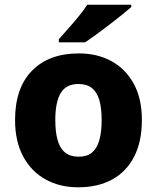

<svg xmlns="http://www.w3.org/2000/svg" viewBox="-20 -786 667 816"><path d="M583 -276Q583 -184 550 -120Q517 -56 456.5 -23Q396 10 312 10Q234 10 173.5 -23.5Q113 -57 78.5 -121Q44 -185 44 -276Q44 -412 116 -485.5Q188 -559 315 -559Q394 -559 454 -526Q514 -493 548.5 -430Q583 -367 583 -276ZM215 -276Q215 -225 225 -190Q235 -155 257 -137.5Q279 -120 314 -120Q350 -120 371 -137.5Q392 -155 402 -190Q412 -225 412 -275Q412 -327 402 -361Q392 -395 370.5 -412Q349 -429 313 -429Q261 -429 238 -390.5Q215 -352 215 -276ZM538 -756Q522 -742 497 -722Q472 -702 443.5 -680Q415 -658 388 -638.5Q361 -619 342 -606H230V-619Q246 -638 269 -663.5Q292 -689 314.5 -716.5Q337 -744 351 -766H538Z"/></svg>

Font: Noto Sans Cham ExtraBold
Style: Regular
Weight: 800
Version: Version 2.002